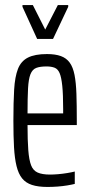

<svg xmlns="http://www.w3.org/2000/svg" viewBox="-20 -732 357 760"><path d="M168 8Q131 8 106.5 0Q82 -8 67.5 -26Q53 -44 45.5 -74.5Q38 -105 35.5 -149Q33 -193 33 -254Q33 -327 36 -377.5Q39 -428 51 -459Q63 -490 90.5 -504Q118 -518 166 -518Q199 -518 221 -510Q243 -502 256 -484Q269 -466 275 -435.5Q281 -405 282.5 -360.5Q284 -316 284 -255V-237H89Q89 -176 92 -137.5Q95 -99 103 -78Q111 -57 129 -49Q147 -41 178 -41Q192 -41 210 -42.5Q228 -44 246 -47Q264 -50 276 -53V-4Q264 -1 246 2Q228 5 207.5 6.5Q187 8 168 8ZM230 -263V-300Q230 -358 226.5 -392Q223 -426 216 -442.5Q209 -459 196 -464Q183 -469 164 -469Q138 -469 123 -463Q108 -457 100.5 -438Q93 -419 91 -382Q89 -345 89 -283H250ZM127 -578 69 -705V-712H110L159 -615L209 -712H250V-705L190 -578Z"/></svg>

Font: Saira UltraCondensed
Style: Regular
Weight: 400
Width: 1
Designer: Hector Gatti with collaboration of the Omnibus-Type team
Foundry: Omnibus-Type
Version: Version 1.101